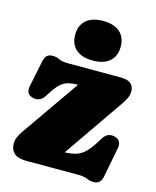

<svg xmlns="http://www.w3.org/2000/svg" viewBox="-104 -734 667 819"><g transform="rotate(15 229.5 -325.0)"><path d="M415 -336 202 -28 176.5 -77H219.5Q257.5 -77 281.5 -83.5Q305.5 -90 323.5 -107Q341.5 -124 360.5 -154.5L374 -176Q383 -190.5 395.8 -196.2Q408.5 -202 425.5 -197.5Q441.5 -193.5 447.8 -181.2Q454 -169 450.5 -152.5L425 -20.5Q421.5 -3.5 412.2 4.8Q403 13 388.5 13Q371 13 357 6.5Q343 0 313.5 0H88.5Q50 0 33.2 -15.5Q16.5 -31 16.5 -57Q16.5 -71.5 21.8 -84.8Q27 -98 36.5 -112L251.5 -420.5L283 -371H222Q195.5 -371 176.5 -366.5Q157.5 -362 142.5 -349.2Q127.5 -336.5 111 -311.5L96 -288.5Q86.5 -273.5 72.5 -268Q58.5 -262.5 42.5 -267.5Q26.5 -272.5 21.2 -284Q16 -295.5 19.5 -312L43 -427Q47 -445.5 55.8 -453.8Q64.5 -462 81.5 -462Q97.5 -462 111 -455Q124.5 -448 154 -448H383.5Q415 -448 429.2 -436Q443.5 -424 443.5 -401Q443.5 -387 437 -372.5Q430.5 -358 415 -336ZM250 -486.5Q202.5 -486.5 176 -509.2Q149.5 -532 149.5 -574.5Q149.5 -615.5 176 -638.5Q202.5 -661.5 250 -661.5Q298.5 -661.5 324.5 -638.5Q350.5 -615.5 350.5 -574.5Q350.5 -533 324.5 -509.8Q298.5 -486.5 250 -486.5Z"/></g></svg>

Font: Fraunces 144pt S100 Black
Style: Regular
Weight: 900
Version: Version 1.000